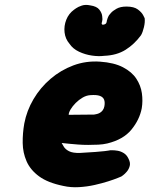

<svg xmlns="http://www.w3.org/2000/svg" viewBox="-20 -755 617 791"><path d="M241 11Q177 -2 141 -28.5Q105 -55 89.5 -90.5Q74 -126 73.5 -166Q73 -206 80 -246Q90 -299 118 -346.5Q146 -394 188 -430Q230 -466 282 -485.5Q334 -505 392 -501Q450 -497 486.5 -478Q523 -459 541.5 -431Q560 -403 564.5 -371Q569 -339 564 -309Q555 -262 521.5 -221Q488 -180 422 -164Q405 -160 385 -159Q365 -158 343.5 -158Q322 -158 302.5 -159.5Q283 -161 267.5 -162.5Q252 -164 243 -165Q234 -166 234 -166Q237 -161 243 -150.5Q249 -140 264.5 -132Q280 -124 310 -125Q349 -127 373.5 -129Q398 -131 411.5 -132.5Q425 -134 429.5 -135Q434 -136 434 -136Q434 -136 443 -136Q452 -136 464.5 -134Q477 -132 489.5 -124.5Q502 -117 509 -102Q518 -85 514.5 -71.5Q511 -58 502.5 -48Q494 -38 487 -33Q480 -28 480 -28Q480 -28 465.5 -22Q451 -16 426 -8Q401 0 370 7Q339 14 305.5 16Q272 18 241 11ZM263 -282 367 -283Q367 -283 370.5 -283.5Q374 -284 380 -285.5Q386 -287 392 -290.5Q398 -294 403 -300.5Q408 -307 410 -317Q413 -333 409 -344Q405 -355 391.5 -360Q378 -365 352 -363Q336 -362 320.5 -353Q305 -344 292 -331Q279 -318 271 -304.5Q263 -291 263 -282ZM409 -525Q387 -522 359 -526Q331 -530 305.5 -542Q280 -554 266 -575Q249 -595 246 -621.5Q243 -648 253 -673.5Q263 -699 285 -715Q285 -715 293.5 -721Q302 -727 317 -732Q332 -737 351 -733Q379 -729 389.5 -715Q400 -701 401 -688.5Q402 -676 402 -676Q402 -672 401 -668.5Q400 -665 399 -660Q398 -656 401 -654Q404 -652 412 -655Q416 -657 417.5 -659.5Q419 -662 419.5 -664.5Q420 -667 420 -669Q421 -673 423 -679Q425 -685 429 -692Q429 -692 436.5 -701Q444 -710 460 -719Q476 -728 501 -728Q532 -728 548 -716Q564 -704 570 -692Q576 -680 576 -680Q578 -664 573 -643Q568 -622 561 -610Q534 -573 497.5 -550Q461 -527 409 -525Z"/></svg>

Font: Sour Gummy Black
Style: Italic
Weight: 900
Italic angle: -11.3°
Designer: Stefie Justprince
Foundry: Eifetstype
Version: Version 1.000